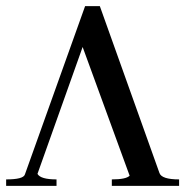

<svg xmlns="http://www.w3.org/2000/svg" viewBox="-28 -605 603 625"><path d="M336 0V-21Q382 -21 394 -33L241 -452L94 -39Q104 -21 156 -21V0H-8V-21Q48 -21 53 -37L249 -585H297L491 -42Q498 -21 555 -21V0Z"/></svg>

Font: Judson
Style: Regular
Weight: 400
Version: Version 20110429